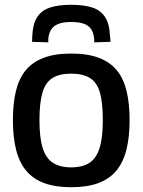

<svg xmlns="http://www.w3.org/2000/svg" viewBox="-20 -773 596 803"><path d="M34 -270Q34 -340 46.5 -392Q59 -444 87 -478.5Q115 -513 162 -531Q209 -549 278 -549Q347 -549 394 -531Q441 -513 469 -478.5Q497 -444 509.5 -392Q522 -340 522 -270Q522 -199 508.5 -146Q495 -93 466 -58.5Q437 -24 390.5 -7Q344 10 278 10Q212 10 165.5 -7Q119 -24 90 -58.5Q61 -93 47.5 -146Q34 -199 34 -270ZM145 -270Q145 -197 158.5 -154Q172 -111 201.5 -92Q231 -73 278 -73Q325 -73 354 -92Q383 -111 396.5 -154Q410 -197 410 -270Q410 -343 398 -385.5Q386 -428 356.5 -446.5Q327 -465 278 -465Q228 -465 199 -446.5Q170 -428 157.5 -385.5Q145 -343 145 -270ZM278 -753Q329 -753 364.5 -742Q400 -731 419 -702.5Q438 -674 440 -622Q441 -616 441.5 -610Q442 -604 442 -598L374 -596Q374 -600 374 -603Q374 -606 374 -609Q372 -633 362.5 -649Q353 -665 332.5 -673Q312 -681 278 -681Q244 -681 224 -673Q204 -665 194 -649.5Q184 -634 182 -610Q182 -606 182 -603Q182 -600 182 -596L114 -598Q114 -604 114.5 -610.5Q115 -617 115 -623Q117 -672 135 -700.5Q153 -729 188 -741Q223 -753 278 -753Z"/></svg>

Font: Georama ExtraCondensed Thin Medium
Style: Regular
Weight: 500
Version: Version 1.001